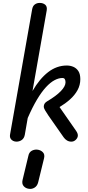

<svg xmlns="http://www.w3.org/2000/svg" viewBox="-20 -948 588 1285"><path d="M90 0Q78.5 0 67.5 -5.2Q56.5 -10.5 50.5 -21.2Q44.5 -32 47.5 -49L195 -885Q199 -908 213 -918.2Q227 -928.5 245.5 -928.5Q268.5 -928.5 282.8 -916.2Q297 -904 292.5 -877.5L197.5 -339Q245 -421 302.2 -465.2Q359.5 -509.5 427 -509.5Q451 -509.5 471.5 -500.5Q492 -491.5 504.8 -471.8Q517.5 -452 517.5 -418Q517.5 -378.5 498.8 -344.5Q480 -310.5 448.5 -282.5Q417 -254.5 378.5 -231.5L489.5 -72Q501 -55.5 501 -41.5Q501 -26.5 488 -13.2Q475 0 457.5 0Q441.5 0 428.2 -8Q415 -16 406 -29L303.5 -175.5Q291 -194.5 282 -209.2Q273 -224 273 -235Q273 -246.5 279 -255.2Q285 -264 295.5 -270Q356.5 -306 387.5 -338.5Q418.5 -371 418.5 -397Q418.5 -409 414.2 -417.5Q410 -426 397.5 -426Q372.5 -426 344.8 -411.2Q317 -396.5 287.5 -364.5Q258 -332.5 227.5 -281.5Q197 -230.5 165.5 -158L146 -46Q141.5 -22 125.5 -11Q109.5 0 90 0ZM173 315.5Q152 313 138.5 297.8Q125 282.5 131 256.5L169.5 96.5Q174 72 191.2 61.8Q208.5 51.5 230 53.5Q252 56 266.5 70.5Q281 85 275 110.5L235.5 272Q229.5 296.5 211.2 307.8Q193 319 173 315.5Z"/></svg>

Font: Edu AU VIC WA NT Pre Medium
Style: Regular
Weight: 500
Designer: Tina and Corey Anderson, Eben Sorkin, Mirko Velimirovic
Foundry: Google for Education
Version: Version 1.001